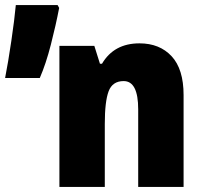

<svg xmlns="http://www.w3.org/2000/svg" viewBox="-20 -733 797 753"><path d="M42 -713Q37 -658 24.5 -573Q12 -488 0 -427H136Q160 -482 179.5 -558Q199 -634 212 -702L206 -713ZM380 -483H372L350 -553H213V0H391V-247Q391 -335 406 -375Q421 -415 465 -415Q522 -415 522 -304V0H700V-360Q700 -462 653 -512.5Q606 -563 527 -563Q427 -563 380 -483Z"/></svg>

Font: Noto Sans UI SemiCondensed Black
Style: Regular
Weight: 900
Width: 4
Designer: Monotype Design Team
Foundry: Monotype Imaging Inc.
Version: 1.001